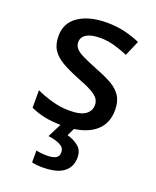

<svg xmlns="http://www.w3.org/2000/svg" viewBox="-146 -634 776 958"><g transform="rotate(20 242.0 -154.5)"><path d="M441 -152Q441 -73 383 -31.5Q325 10 222 10Q165 10 124.5 1.5Q84 -7 50 -23V-116Q85 -99 132.5 -85.5Q180 -72 225 -72Q285 -72 311.5 -91Q338 -110 338 -142Q338 -160 328 -174.5Q318 -189 290.5 -204.5Q263 -220 210 -240Q158 -261 122.5 -281.5Q87 -302 68 -330.5Q49 -359 49 -404Q49 -474 105.5 -511.5Q162 -549 255 -549Q304 -549 347.5 -539Q391 -529 432 -511L397 -430Q362 -445 325 -455.5Q288 -466 250 -466Q202 -466 177 -451Q152 -436 152 -409Q152 -390 164 -376Q176 -362 204.5 -348Q233 -334 283 -314Q333 -295 368.5 -275Q404 -255 422.5 -226Q441 -197 441 -152ZM346 134Q346 184 310 212Q274 240 197 240Q163 240 141 234V171Q166 177 199 177Q228 177 244.5 168.5Q261 160 261 137Q261 113 237 100.5Q213 88 173 83L215 0H283L261 46Q295 55 320.5 75.5Q346 96 346 134Z"/></g></svg>

Font: Noto Sans Tamil Medium
Style: Regular
Weight: 500
Designer: Jelle Bosma - Monotype Design Team
Foundry: Monotype Imaging Inc.
Version: Version 2.004; ttfautohint (v1.8.4.7-5d5b)